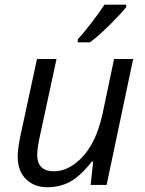

<svg xmlns="http://www.w3.org/2000/svg" viewBox="-20 -786 617 816"><path d="M138.2 -127.9Q138.2 -58.1 210 -58.1Q252.9 -58.1 294.4 -87.4Q382.8 -149.9 416 -303.2L464.8 -535.2H545.9L433.1 0H365.2L376 -99.1H370.1Q322.3 -38.1 278.8 -14.2Q235.4 9.8 180.7 9.8Q126 9.8 90.8 -24.4Q55.2 -58.6 55.2 -121.1Q55.2 -151.4 65.9 -205.1L137.2 -535.2H220.2L147 -195.8Q138.2 -152.3 138.2 -127.9ZM516.6 -766.1V-755.9Q498 -731.9 448.2 -682.1Q398.4 -632.3 361.8 -606H310.5V-619.1Q337.9 -648.4 372.1 -693.4Q406.2 -738.3 423.8 -766.1Z"/></svg>

Font: OpenSans-Italic
Style: Italic
Weight: 400
Italic angle: -12°
Foundry: Ascender Corporation
Version: Version 1.10